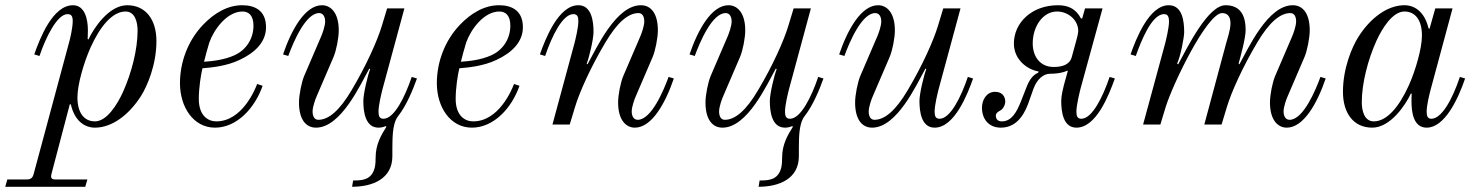

<svg xmlns="http://www.w3.org/2000/svg" viewBox="-96 -476 5648 734"><path d="M200 -104C200 -152 224 -236 250 -294C286 -374 333 -432 384 -432C420 -432 430 -392 430 -359C430 -287 407 -197 374 -124C353 -78 313 -12 267 -12C226 -12 200 -44 200 -104ZM-76 238H230L238 210H116C100 210 97 204 101 188L171 -78L175 -76C190 -12 229 12 267 12C333 12 398 -38 443 -109C467 -147 502 -228 502 -319C502 -400 462 -456 390 -456C320 -456 262 -368 242 -325L239 -327C239 -327 240 -341 240 -361C240 -401 229 -456 183 -456C105 -456 56 -328 35 -268L55 -262C79 -334 123 -422 162 -422C177 -422 182 -414 182 -395C182 -370 172 -329 170 -321L33 188C29 204 22 210 6 210H-68Z M592 -158C592 -67 643 12 726 12C809 12 878 -62 908 -148L887 -155C879 -133 829 -12 731 -12C699 -12 664 -34 664 -98C664 -140 672 -191 678 -215C714 -218 769 -223 820 -247C880 -275 921 -316 921 -372C921 -436 878 -456 830 -456C774 -456 723 -426 680 -381C620 -318 592 -235 592 -158ZM684 -240C686 -249 699 -298 704 -313C722 -364 772 -432 831 -432C853 -432 873 -419 873 -378C873 -324 841 -283 801 -265C759 -246 713 -242 684 -240Z M986 -268 1006 -262C1025 -314 1072 -426 1124 -426C1140 -426 1147 -411 1147 -394C1147 -376 1136 -346 1131 -335L1067 -186C1057 -163 1047 -113 1047 -84C1047 -20 1073 12 1112 12C1207 12 1281 -151 1316 -214L1319 -211C1310 -189 1293 -118 1293 -90C1293 -50 1300 12 1351 12C1361 12 1369 10 1379 6L1381 9C1362 39 1340 76 1340 126C1340 152 1338 174 1324 192C1308 213 1279 214 1254 214L1250 238C1328 238 1404 208 1404 121V93C1405 66 1401 -1 1426 -32C1459 -74 1484 -137 1498 -176L1478 -182C1452 -105 1411 -22 1370 -22C1355 -22 1351 -32 1351 -49C1351 -74 1362 -118 1366 -134L1450 -444H1384L1364 -378C1347 -321 1304 -225 1248 -131C1202 -53 1160 -18 1121 -18C1105 -18 1099 -33 1099 -50C1099 -68 1110 -98 1115 -109L1179 -258C1190 -284 1199 -331 1199 -360C1199 -428 1168 -456 1135 -456C1070 -456 1018 -362 986 -268Z M1574 -158C1574 -67 1625 12 1708 12C1791 12 1860 -62 1890 -148L1869 -155C1861 -133 1811 -12 1713 -12C1681 -12 1646 -34 1646 -98C1646 -140 1654 -191 1660 -215C1696 -218 1751 -223 1802 -247C1862 -275 1903 -316 1903 -372C1903 -436 1860 -456 1812 -456C1756 -456 1705 -426 1662 -381C1602 -318 1574 -235 1574 -158ZM1666 -240C1668 -249 1681 -298 1686 -313C1704 -364 1754 -432 1813 -432C1835 -432 1855 -419 1855 -378C1855 -324 1823 -283 1783 -265C1741 -246 1695 -242 1666 -240Z M1968 -268 1988 -262C2014 -339 2055 -422 2096 -422C2111 -422 2115 -412 2115 -395C2115 -370 2104 -326 2100 -310L2016 0H2082L2102 -66C2119 -123 2162 -219 2218 -313C2264 -391 2306 -426 2345 -426C2361 -426 2367 -411 2367 -394C2367 -376 2356 -346 2351 -335L2287 -186C2276 -160 2267 -113 2267 -84C2267 -16 2298 12 2331 12C2396 12 2448 -82 2480 -176L2460 -182C2441 -130 2394 -18 2342 -18C2326 -18 2319 -33 2319 -50C2319 -68 2330 -98 2335 -109L2399 -258C2409 -281 2419 -331 2419 -360C2419 -424 2393 -456 2354 -456C2259 -456 2185 -293 2150 -230L2147 -233C2156 -255 2173 -326 2173 -354C2173 -394 2166 -456 2115 -456C2039 -456 1989 -328 1968 -268Z M2540 -268 2560 -262C2579 -314 2626 -426 2678 -426C2694 -426 2701 -411 2701 -394C2701 -376 2690 -346 2685 -335L2621 -186C2611 -163 2601 -113 2601 -84C2601 -20 2627 12 2666 12C2761 12 2835 -151 2870 -214L2873 -211C2864 -189 2847 -118 2847 -90C2847 -50 2854 12 2905 12C2915 12 2923 10 2933 6L2935 9C2916 39 2894 76 2894 126C2894 152 2892 174 2878 192C2862 213 2833 214 2808 214L2804 238C2882 238 2958 208 2958 121V93C2959 66 2955 -1 2980 -32C3013 -74 3038 -137 3052 -176L3032 -182C3006 -105 2965 -22 2924 -22C2909 -22 2905 -32 2905 -49C2905 -74 2916 -118 2920 -134L3004 -444H2938L2918 -378C2901 -321 2858 -225 2802 -131C2756 -53 2714 -18 2675 -18C2659 -18 2653 -33 2653 -50C2653 -68 2664 -98 2669 -109L2733 -258C2744 -284 2753 -331 2753 -360C2753 -428 2722 -456 2689 -456C2624 -456 2572 -362 2540 -268Z M3112 -268 3132 -262C3151 -314 3198 -426 3250 -426C3266 -426 3273 -411 3273 -394C3273 -376 3262 -346 3257 -335L3193 -186C3183 -163 3173 -113 3173 -84C3173 -20 3199 12 3238 12C3333 12 3407 -151 3442 -214L3445 -211C3436 -189 3419 -118 3419 -90C3419 -50 3426 12 3477 12C3553 12 3603 -116 3624 -176L3604 -182C3578 -105 3537 -22 3496 -22C3481 -22 3477 -32 3477 -49C3477 -74 3488 -118 3492 -134L3576 -444H3510L3490 -378C3473 -321 3430 -225 3374 -131C3328 -53 3286 -18 3247 -18C3231 -18 3225 -33 3225 -50C3225 -68 3236 -98 3241 -109L3305 -258C3316 -284 3325 -331 3325 -360C3325 -428 3294 -456 3261 -456C3196 -456 3144 -362 3112 -268Z M3658 -64C3658 -22 3683 12 3730 12C3783 12 3815 -27 3834 -78L3855 -137C3869 -175 3894 -194 3918 -194C3941 -194 3967 -197 3984 -206L3986 -204L3971 -150C3968 -138 3961 -110 3961 -90C3961 -50 3968 12 4019 12C4095 12 4143 -112 4166 -176L4146 -182C4120 -105 4079 -22 4038 -22C4023 -22 4019 -32 4019 -49C4019 -74 4031 -122 4035 -138L4119 -444H4052L4041 -405L4036 -406C4018 -441 3989 -456 3949 -456C3846 -456 3780 -387 3780 -310C3780 -243 3838 -208 3874 -203L3873 -198C3853 -190 3839 -171 3828 -142L3806 -86C3791 -49 3772 -12 3734 -12C3719 -12 3711 -20 3711 -34C3711 -43 3718 -48 3727 -53C3738 -58 3747 -74 3747 -88C3747 -105 3737 -125 3708 -125C3676 -125 3658 -95 3658 -64ZM3852 -310C3852 -374 3890 -432 3945 -432C3988 -432 4026 -399 4026 -358C4026 -349 4021 -329 4018 -319L4001 -257C3998 -247 3989 -220 3932 -220C3881 -220 3852 -259 3852 -310Z M4226 -268 4246 -262C4265 -315 4306 -422 4354 -422C4369 -422 4373 -411 4373 -394C4373 -369 4362 -325 4358 -309L4274 0H4340L4360 -66C4388 -157 4519 -426 4576 -426C4595 -426 4608 -415 4608 -387C4608 -361 4596 -328 4591 -309L4508 0H4574L4594 -66C4611 -123 4654 -219 4710 -313C4756 -391 4798 -426 4837 -426C4853 -426 4859 -411 4859 -394C4859 -376 4848 -346 4843 -335L4779 -186C4768 -160 4759 -113 4759 -84C4759 -16 4790 12 4823 12C4888 12 4940 -82 4972 -176L4952 -182C4933 -130 4886 -18 4834 -18C4818 -18 4811 -33 4811 -50C4811 -68 4822 -98 4827 -109L4891 -258C4901 -281 4911 -331 4911 -360C4911 -424 4885 -456 4846 -456C4751 -456 4677 -293 4642 -230L4639 -233C4644 -250 4666 -329 4666 -361C4666 -414 4648 -456 4589 -456C4522 -456 4444 -296 4408 -230L4404 -233C4417 -260 4431 -333 4431 -353C4431 -393 4425 -456 4372 -456C4297 -456 4247 -328 4226 -268Z M5038 -125C5038 -44 5078 12 5150 12C5220 12 5278 -76 5298 -119L5301 -117C5301 -117 5300 -110 5300 -90C5300 -50 5306 12 5358 12C5426 12 5477 -94 5505 -176L5485 -182C5455 -92 5414 -22 5376 -22C5362 -22 5358 -32 5358 -49C5358 -73 5368 -113 5372 -129L5457 -444H5391L5369 -366L5365 -368C5350 -432 5311 -456 5273 -456C5207 -456 5142 -406 5097 -335C5073 -297 5038 -216 5038 -125ZM5110 -85C5110 -157 5133 -247 5166 -320C5187 -366 5227 -432 5273 -432C5314 -432 5340 -400 5340 -340C5340 -292 5316 -208 5290 -150C5254 -70 5207 -12 5156 -12C5120 -12 5110 -52 5110 -85Z"/></svg>

Font: Old Standard
Style: Italic
Weight: 400
Italic angle: -15.2°
Designer: Alexey Kryukov <alexios@thessalonica.org.ru>
Version: Version 2.0